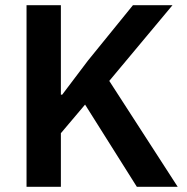

<svg xmlns="http://www.w3.org/2000/svg" viewBox="-20 -718 718 738"><path d="M506 0H663L400 -407L643 -698H491L318 -485L219 -354H214V-698H82V0H214V-206L307 -316Z"/></svg>

Font: IBM Plex Thai SemiBold
Style: Regular
Weight: 600
Designer: Mike Abbink, Paul van der Laan, Pieter van Rosmalen, Ben Mitchell, Mark Frömberg
Foundry: Bold Monday
Version: Version 1.0